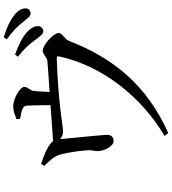

<svg xmlns="http://www.w3.org/2000/svg" viewBox="34 -894 931 1040"><g transform="rotate(-90 500.0 -374.5)"><path d="M849 -606C865 -606 878 -618 878 -635C878 -654 868 -673 845 -695C818 -719 777 -740 724 -759L712 -743C757 -709 783 -678 802 -651C822 -626 833 -606 849 -606ZM946 -675C963 -675 974 -685 974 -702C974 -724 963 -743 936 -764C910 -785 871 -804 818 -820L806 -804C854 -770 876 -745 897 -720C919 -695 929 -675 946 -675ZM257 -225C277 -226 290 -238 289 -263C289 -286 270 -466 266 -514C281 -504 292 -499 306 -499C340 -499 455 -525 700 -533C714 -534 717 -531 713 -516C663 -291 501 -78 283 51L299 71C559 -46 705 -226 799 -469C807 -490 841 -503 841 -523C841 -549 778 -609 744 -609C726 -609 710 -587 691 -584C652 -580 582 -576 521 -572L526 -652C529 -683 549 -687 549 -709C549 -730 489 -769 443 -769C419 -769 397 -760 374 -751L375 -732C395 -728 417 -725 430 -718C446 -711 447 -703 448 -682C449 -656 450 -602 450 -567C387 -563 312 -556 255 -553C249 -561 240 -569 224 -579C198 -595 164 -607 132 -618L121 -601C148 -573 174 -548 184 -509C193 -477 206 -389 206 -356C205 -338 200 -320 201 -309C202 -277 226 -224 257 -225Z"/></g></svg>

Font: Source Han Serif SC Medium
Style: Regular
Weight: 500
Designer: Ryoko NISHIZUKA 西塚涼子 (kana & ideographs); Frank Grießhammer (Latin, Greek & Cyrillic); Wenlong ZHANG 张文龙 (bopomofo); San
Foundry: Adobe
Version: Version 2.003;hotconv 1.1.1;makeotfexe 2.6.0